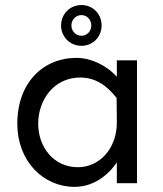

<svg xmlns="http://www.w3.org/2000/svg" viewBox="-20 -728 647 763"><path d="M298.8 -419.9C358.4 -419.9 403.3 -389.6 443.4 -338.9L444.3 -245.1V-240.2C444.3 -141.6 378.9 -63.5 289.1 -63.5C194.3 -63.5 131.8 -142.6 131.8 -236.3C131.8 -331.1 194.3 -419.9 298.8 -419.9ZM303.7 -668C326.2 -668 342.8 -649.4 342.8 -627C342.8 -604.5 326.2 -585.9 303.7 -585.9C281.2 -585.9 263.7 -604.5 263.7 -627C263.7 -649.4 281.2 -668 303.7 -668ZM284.2 -498C150.4 -498 48.8 -398.4 48.8 -236.3C48.8 -87.9 151.4 14.6 276.4 14.6C350.6 14.6 410.2 -31.2 444.3 -83V0H524.4V-488.3H444.3V-422.9C402.3 -469.7 339.8 -498 284.2 -498ZM303.7 -708C256.8 -708 222.7 -670.9 222.7 -627C222.7 -583 256.8 -545.9 303.7 -545.9C350.6 -545.9 383.8 -583 383.8 -627C383.8 -670.9 350.6 -708 303.7 -708Z"/></svg>

Font: Sen-gleads
Style: Regular
Weight: 400
Designer: Kosal Sen, Philatype
Foundry: Philatype
Version: Version 1.004; ttfautohint (v1.8.3)